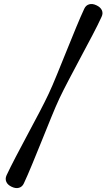

<svg xmlns="http://www.w3.org/2000/svg" viewBox="-20 -789 542 965"><path d="M278.5 -294Q260.5 -255.5 237.5 -199Q214.5 -142.5 189.5 -80.5Q164.5 -18.5 141.2 37.8Q118 94 100 132.5Q92 150 75.5 154.8Q59 159.5 39 150Q18.5 140.5 11.8 125Q5 109.5 13 92Q31 53.5 59.2 -0.5Q87.5 -54.5 119 -113.5Q150.5 -172.5 178.8 -226.2Q207 -280 225 -318.5Q243 -357 266 -413.5Q289 -470 314 -531.8Q339 -593.5 362.2 -650Q385.5 -706.5 403.5 -745Q411.5 -762.5 428 -767.2Q444.5 -772 464.5 -762.5Q485 -753 492 -737.5Q499 -722 490.5 -704.5Q473 -666 444.5 -611.8Q416 -557.5 384.5 -498.8Q353 -440 324.8 -386Q296.5 -332 278.5 -294Z"/></svg>

Font: Fraunces 9pt SemiBold
Style: Regular
Weight: 600
Version: Version 1.000;[b76b70a41]